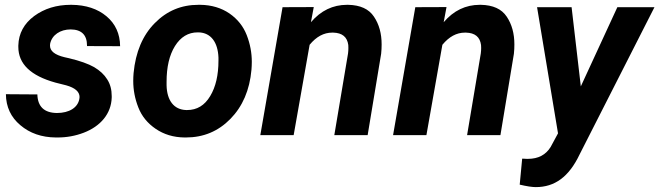

<svg xmlns="http://www.w3.org/2000/svg" viewBox="-20 -558 2723 793"><path d="M307.6 -148.9C301.3 -113.8 266.1 -91.3 215.3 -91.3C162.6 -91.8 135.7 -117.7 134.3 -168L4.4 -168.9C4.9 -116.7 24.9 -73.7 64 -41C103 -7.8 151.9 9.3 210.4 9.8C212.9 9.8 215.8 9.8 218.3 9.8C255.4 9.8 291 3.4 325.7 -9.8C395.5 -36.6 439.5 -88.4 441.4 -155.3C441.4 -157.2 441.4 -159.2 441.4 -161.1C441.4 -187.5 435.5 -210.4 422.9 -230C410.6 -250 392.6 -266.6 368.7 -280.8C344.7 -294.4 310.5 -306.6 265.6 -317.4L246.1 -321.8C206.1 -331.5 186.5 -347.2 186.5 -369.6C186.5 -372.1 186.5 -374.5 187 -377C194.3 -413.6 229 -436.5 272 -436.5C316.9 -436 339.4 -413.6 339.4 -369.6C339.4 -369.1 339.4 -368.2 339.4 -367.7L476.1 -367.2C475.6 -418.5 456.5 -460 419.9 -490.7C383.3 -521.5 335 -537.6 275.4 -538.1C274.4 -538.1 272.9 -538.1 272 -538.1C213.4 -538.1 163.1 -522.5 121.1 -491.7C79.1 -460.4 57.1 -419.9 55.7 -370.1C55.7 -368.2 55.7 -366.2 55.7 -364.3C55.7 -293.9 106.9 -245.1 209 -216.8L253.4 -205.6C290 -195.3 308.6 -179.2 308.6 -157.2C308.6 -154.8 308.1 -151.9 307.6 -148.9Z M807.1 -538.1C804.2 -538.1 801.8 -538.1 799.3 -538.1C729 -538.1 668.9 -513.2 619.1 -462.4C569.3 -412.1 540 -343.3 531.7 -255.9C530.8 -245.1 530.3 -234.4 530.3 -223.6C530.3 -187 537.1 -150.4 551.3 -114.3C565.4 -78.1 589.4 -48.8 623 -25.9C656.7 -2.9 696.3 9.3 742.2 9.8C744.1 9.8 745.6 9.8 747.6 9.8C820.3 9.8 881.3 -15.6 931.6 -66.9C981.9 -118.2 1011.2 -186 1018.6 -270C1019.5 -281.2 1020 -292 1020 -302.7C1020 -339.8 1013.2 -376.5 999 -413.1C984.9 -449.2 961.4 -479 927.7 -502.4C894 -525.4 853.5 -537.6 807.1 -538.1ZM668 -205.6C668 -210.4 668 -215.3 668 -220.2C668 -280.8 679.2 -330.1 702.6 -367.7C726.1 -405.3 757.3 -424.3 796.4 -424.3C797.9 -424.3 798.8 -424.3 800.3 -424.3C851.6 -422.9 879.9 -382.8 882.3 -320.3C882.3 -316.4 882.3 -312 882.3 -308.1C882.3 -248 871.1 -199.2 848.1 -161.1C825.2 -122.6 793.5 -103.5 752.9 -103.5C751.5 -103.5 750.5 -103.5 749 -103.5C698.2 -105 669.4 -143.1 668 -205.6Z M1147 -528.3 1055.2 0H1192.9L1258.8 -373C1286.6 -406.7 1317.4 -423.3 1352.1 -423.3C1353.5 -423.3 1354.5 -423.3 1356 -423.3C1393.6 -422.4 1414.1 -405.3 1418.5 -372.1C1418.9 -368.2 1418.9 -364.3 1418.9 -359.9C1418.9 -353 1418.5 -345.2 1417.5 -337.4L1360.8 0H1498.5L1554.2 -335.9C1555.7 -349.6 1556.2 -362.3 1556.2 -374.5C1556.2 -419.4 1545.9 -457.5 1524.4 -489.3C1503.4 -521 1467.8 -537.1 1418 -538.1C1416.5 -538.1 1415 -538.1 1413.1 -538.1C1355 -538.1 1305.2 -514.2 1264.2 -466.3L1275.9 -528.8Z M1695.3 -528.3 1603.5 0H1741.2L1807.1 -373C1835 -406.7 1865.7 -423.3 1900.4 -423.3C1901.9 -423.3 1902.8 -423.3 1904.3 -423.3C1941.9 -422.4 1962.4 -405.3 1966.8 -372.1C1967.3 -368.2 1967.3 -364.3 1967.3 -359.9C1967.3 -353 1966.8 -345.2 1965.8 -337.4L1909.2 0H2046.9L2102.5 -335.9C2104 -349.6 2104.5 -362.3 2104.5 -374.5C2104.5 -419.4 2094.2 -457.5 2072.8 -489.3C2051.8 -521 2016.1 -537.1 1966.3 -538.1C1964.8 -538.1 1963.4 -538.1 1961.4 -538.1C1903.3 -538.1 1853.5 -514.2 1812.5 -466.3L1824.2 -528.8Z M2340.8 -528.3H2198.2L2284.7 -7.3L2254.4 48.8C2234.4 81.5 2203.1 98.1 2160.6 98.1C2159.2 98.1 2157.2 98.1 2155.8 98.1L2136.7 97.2L2126.5 204.6C2155.3 211.4 2177.7 214.8 2192.9 214.8C2271 214.8 2329.6 172.9 2374 79.6L2683.1 -528.3H2529.8L2378.9 -201.2Z"/></svg>

Font: Roboto
Style: Bold Italic
Weight: 700
Italic angle: -12°
Designer: Google
Version: Version 2.137; 2017